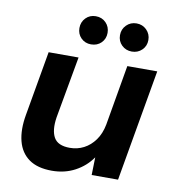

<svg xmlns="http://www.w3.org/2000/svg" viewBox="-80 -769 778 853"><g transform="rotate(10 309.0 -343.0)"><path d="M210 12Q145 12 106.5 -15.5Q68 -43 55 -93.5Q42 -144 54 -212L105 -504H240L190 -225Q181 -166 199 -134Q217 -102 271 -102Q305 -102 334 -117Q363 -132 384 -161Q405 -190 413 -232L460 -504H595L507 0H388L390 -80Q361 -38 314.5 -13Q268 12 210 12ZM284 -571Q257 -571 239 -589Q221 -607 221 -634Q221 -661 239 -679.5Q257 -698 284 -698Q312 -698 330 -679.5Q348 -661 348 -634Q348 -607 330 -589Q312 -571 284 -571ZM468 -571Q441 -571 422.5 -589Q404 -607 404 -634Q404 -661 422.5 -679.5Q441 -698 468 -698Q495 -698 513.5 -679.5Q532 -661 532 -634Q532 -607 513.5 -589Q495 -571 468 -571Z"/></g></svg>

Font: DM Sans
Style: Bold Italic
Weight: 700
Italic angle: -10°
Designer: Colophon Foundry, Jonny Pinhorn
Foundry: Colophon Foundry
Version: Version 4.004;gftools[0.9.30]